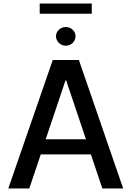

<svg xmlns="http://www.w3.org/2000/svg" viewBox="-20 -1068 745 1088"><path d="M146 0 211 -193H495L560 0H678L427 -728H279L27 0ZM205 -990H500V-1048H205ZM239 -279 351 -612H355L467 -279ZM297 -863C298 -833 322 -809 353 -809C383 -809 408 -833 408 -863C408 -891 383 -915 353 -915C322 -915 298 -891 297 -863Z"/></svg>

Font: Wafeq Medium
Style: Regular
Weight: 500
Designer: Rasmus Andersson & Azza Alameddine
Foundry: Google & TypeTogether
Version: Version 3.000;January 28, 2025;FontCreator 15.0.0.3014 64-bi